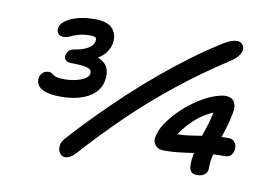

<svg xmlns="http://www.w3.org/2000/svg" viewBox="-80 -852 1404 1012"><g transform="rotate(10 622.0 -346.5)"><path d="M247 -276Q195 -276 164.5 -286.5Q134 -297 122.5 -315.5Q111 -334 116 -358Q118 -369 130 -381.5Q142 -394 163 -394Q174 -394 180.5 -388Q187 -382 201 -376Q215 -370 249 -370Q281 -370 309.5 -376.5Q338 -383 357 -394.5Q376 -406 379 -421Q382 -437 371 -445Q360 -453 335.5 -456.5Q311 -460 273 -460Q251 -460 240.5 -469.5Q230 -479 233 -495Q236 -510 245 -520Q254 -530 271 -533Q316 -540 344 -555.5Q372 -571 377 -596Q380 -612 370.5 -616.5Q361 -621 346 -621Q306 -621 281 -613Q256 -605 239 -597Q222 -589 206 -589Q186 -589 176.5 -601.5Q167 -614 170 -631Q174 -652 198 -670Q222 -688 261.5 -699Q301 -710 354 -710Q423 -710 450 -678Q477 -646 468 -598Q463 -574 447 -551Q431 -528 398.5 -510.5Q366 -493 313 -484L322 -524Q382 -525 415 -508.5Q448 -492 458.5 -463.5Q469 -435 462 -399Q454 -358 424 -330.5Q394 -303 348 -289.5Q302 -276 247 -276ZM324 34Q306 34 295.5 19Q285 4 286 -17.5Q287 -39 303 -58Q367 -130 437.5 -201.5Q508 -273 581.5 -341.5Q655 -410 731.5 -474Q808 -538 885 -595Q962 -652 1039 -700Q1061 -714 1079 -720.5Q1097 -727 1114 -727Q1127 -727 1137.5 -717.5Q1148 -708 1149.5 -692.5Q1151 -677 1138.5 -657.5Q1126 -638 1094 -617Q952 -525 828 -426Q704 -327 594 -220.5Q484 -114 381 1Q366 18 351.5 26Q337 34 324 34ZM1024 6Q995 6 986.5 -17.5Q978 -41 988 -95Q1002 -164 1022.5 -222.5Q1043 -281 1052 -325Q1055 -339 1055.5 -350Q1056 -361 1053 -372L1080 -343Q1010 -320 957 -271Q904 -222 868 -159L847 -198Q861 -192 867.5 -190Q874 -188 885 -188Q925 -188 967 -195Q1009 -202 1055.5 -208.5Q1102 -215 1157 -215Q1179 -215 1191 -197.5Q1203 -180 1198 -155Q1195 -140 1184.5 -129Q1174 -118 1155 -118Q1090 -118 1036 -111.5Q982 -105 932 -98Q882 -91 831 -91Q800 -91 785 -109.5Q770 -128 774 -151Q778 -172 788.5 -196.5Q799 -221 826 -255Q860 -298 899 -331Q938 -364 976.5 -386.5Q1015 -409 1048 -420Q1081 -431 1101 -431Q1137 -431 1150 -407.5Q1163 -384 1155 -347Q1146 -300 1133 -259.5Q1120 -219 1107 -178.5Q1094 -138 1085 -89Q1081 -67 1081.5 -54.5Q1082 -42 1080 -28Q1076 -12 1061 -3Q1046 6 1024 6Z"/></g></svg>

Font: Shantell Sans Medium
Style: Italic
Weight: 500
Italic angle: -11°
Designer: Stephen Nixon, Anya Danilova, Shantell Martin
Foundry: Arrow Type
Version: Version 1.011;[c5ecc13dd]